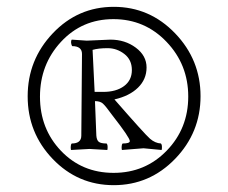

<svg xmlns="http://www.w3.org/2000/svg" viewBox="-20 -733 667 562"><path d="M313 -713Q418 -713 492.5 -635.5Q567 -558 567 -451.5Q567 -345 492.5 -268Q418 -191 313 -191Q208 -191 134.5 -267.5Q61 -344 61 -451Q61 -558 134.5 -635.5Q208 -713 313 -713ZM312.5 -227Q405 -227 468 -292Q531 -357 531 -450.5Q531 -544 467.5 -610.5Q404 -677 312 -677Q220 -677 158.5 -610.5Q97 -544 97 -450Q97 -356 158.5 -291.5Q220 -227 312.5 -227ZM234 -614 303 -617Q346 -617 377.5 -593.5Q409 -570 409 -535.5Q409 -501 384 -476.5Q359 -452 315 -442Q404 -340 419 -327Q434 -314 451 -313Q454 -310 454 -302.5Q454 -295 453 -294L400 -299L337 -294Q336 -295 336 -302.5Q336 -310 339 -313Q360 -313 360 -320Q360 -330 310 -394Q289 -423 281 -430Q273 -437 258 -437L262 -336Q263 -323 269 -318Q275 -313 292 -313Q295 -310 295 -302.5Q295 -295 294 -294L242 -297L188 -294Q187 -295 187 -302.5Q187 -310 190 -313Q218 -313 218 -336L220 -575Q220 -598 191 -598Q188 -604 188 -609.5Q188 -615 190 -617ZM251 -587 257 -464H282Q320 -464 343 -481Q366 -498 366 -528Q366 -558 344 -575Q322 -592 295 -592Q268 -592 251 -587Z"/></svg>

Font: Esteban
Style: Regular
Weight: 400
Designer: Angelica Diaz Rivera
Foundry: Angelica Diaz Rivera
Version: Version 1.002